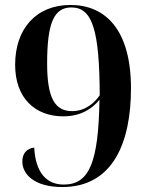

<svg xmlns="http://www.w3.org/2000/svg" viewBox="-20 -744 599 774"><path d="M231 10C437 10 508 -172 508 -388C508 -623 406 -724 264 -724C125 -724 41 -627 41 -483C41 -348 122 -275 235 -275C306 -275 352 -306 381 -342C377 -89 340 0 237 0C166 0 123 -50 118 -149C88 -146 70 -125 70 -93C70 -42 118 10 231 10ZM271 -296C202 -296 170 -347 170 -488C170 -653 198 -714 268 -714C353 -714 381 -621 382 -360C363 -332 326 -296 271 -296Z"/></svg>

Font: Noto Serif Display SemiBold
Style: Regular
Weight: 600
Designer: Monotype Design Team
Foundry: Monotype Imaging Inc.
Version: Version 2.009